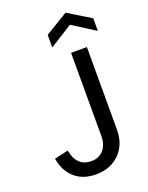

<svg xmlns="http://www.w3.org/2000/svg" viewBox="-170 -1013 853 1105"><g transform="rotate(-20 256.5 -460.5)"><path d="M30 -159 115 -178Q120 -148 132.5 -124.5Q145 -101 167.5 -87.5Q190 -74 223 -74Q256 -74 279 -89.5Q302 -105 313.5 -131Q325 -157 325 -187V-700H422V-192Q422 -133 396.5 -88Q371 -43 326 -18Q281 7 223 7Q144 7 93.5 -36.5Q43 -80 30 -159ZM234 -843 374 -928 513 -843V-766L374 -854L234 -766Z"/></g></svg>

Font: AF Albert Sans Medium
Style: Regular
Weight: 500
Designer: Andreas Rasmussen
Foundry: a.Foundry
Version: Version 1.300;Glyphs 3.2 (3231)